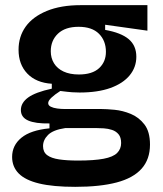

<svg xmlns="http://www.w3.org/2000/svg" viewBox="-20 -547 631 745"><path d="M272 178Q186 178 132 165Q78 152 52.5 126Q27 100 27 62Q27 17 63 -12.5Q99 -42 172 -49V-68Q117 -67 89 -79.5Q61 -92 61 -120Q61 -148 89 -168.5Q117 -189 181 -203V-222Q120 -226 86 -261.5Q52 -297 52 -354Q52 -405 79.5 -443.5Q107 -482 161.5 -504.5Q216 -527 293 -527H552V-428L388 -451V-431Q450 -420 479.5 -395Q509 -370 509 -327Q509 -286 483 -254.5Q457 -223 408 -205.5Q359 -188 289 -188Q275 -188 260 -189Q245 -190 214 -194Q192 -180 179.5 -168Q167 -156 167 -147Q167 -138 177 -133Q187 -128 202 -126Q217 -124 232 -124H373Q393 -124 424.5 -121Q456 -118 487.5 -105Q519 -92 540.5 -64Q562 -36 562 14Q562 71 529.5 107.5Q497 144 432.5 161Q368 178 272 178ZM282 76Q345 76 382 69Q419 62 434.5 46.5Q450 31 450 8Q450 -14 440 -26Q430 -38 414.5 -43Q399 -48 383 -49Q367 -50 356 -50H233Q186 -43 166.5 -23.5Q147 -4 147 20Q147 43 163 55Q179 67 209.5 71.5Q240 76 282 76ZM286 -258Q338 -258 364.5 -282.5Q391 -307 391 -346Q391 -389 364 -416Q337 -443 285 -443Q233 -443 205 -416.5Q177 -390 177 -348Q177 -322 189.5 -301.5Q202 -281 226.5 -269.5Q251 -258 286 -258Z"/></svg>

Font: Bricolage Grotesque 20pt SemiBold
Style: Regular
Weight: 600
Version: Version 1.001;gftools[0.9.33.dev8+g029e19f]